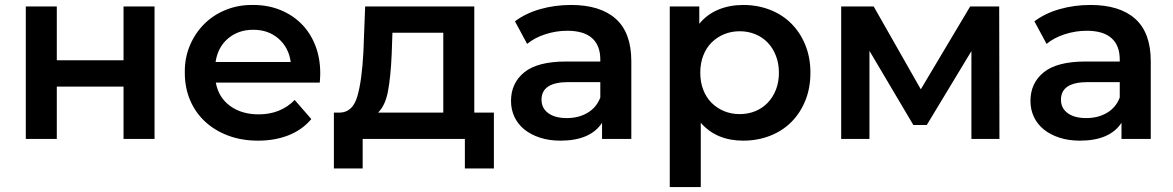

<svg xmlns="http://www.w3.org/2000/svg" viewBox="-20 -560 4730 774"><path d="M84 -534H209V-317H478V-534H603V0H478V-211H209V0H84Z M1269 -227H850Q861 -167 907.5 -133Q954 -99 1023 -99Q1111 -99 1168 -157L1235 -80Q1199 -37 1144 -15Q1089 7 1020 7Q954 7 899.5 -13.5Q845 -34 806 -70.5Q767 -107 746 -157Q725 -207 725 -267Q724 -325 745 -375.5Q766 -426 803 -463Q840 -500 891 -520.5Q942 -541 1001 -540Q1060 -540 1109.5 -520Q1159 -500 1195 -464Q1231 -428 1251 -377Q1271 -326 1271 -264Q1271 -257 1270.5 -248Q1270 -239 1269 -227ZM849 -310H1152Q1144 -368 1103 -404Q1062 -440 1001 -440Q941 -440 899.5 -405Q858 -370 849 -310Z M1971 -106V119H1854V0H1442V119H1326V-106H1351Q1402 -108 1420.5 -171.5Q1439 -235 1445 -351L1452 -534H1892V-106ZM1504 -106H1767V-428H1562L1559 -342Q1555 -250 1544 -192Q1533 -134 1504 -106Z M2525 -313V0H2407V-65Q2360 7 2239 7Q2194 7 2157 -5Q2120 -17 2094 -38Q2068 -59 2054 -88.5Q2040 -118 2040 -153Q2040 -225 2093.5 -268.5Q2147 -312 2262 -312H2400V-320Q2400 -377 2366.5 -406.5Q2333 -436 2267 -436Q2222 -436 2178.5 -422Q2135 -408 2105 -383L2056 -474Q2098 -506 2157 -523Q2216 -540 2282 -540Q2400 -540 2462.5 -484Q2525 -428 2525 -313ZM2400 -167V-229H2271Q2163 -229 2163 -158Q2163 -124 2190 -104Q2217 -84 2265 -84Q2313 -84 2349 -105.5Q2385 -127 2400 -167Z M3247 -267Q3247 -205 3226.5 -154.5Q3206 -104 3170 -68Q3134 -32 3084 -12.5Q3034 7 2976 7Q2868 7 2805 -65V194H2680V-534H2799V-464Q2830 -502 2875.5 -521Q2921 -540 2976 -540Q3034 -540 3084 -520.5Q3134 -501 3170 -465Q3206 -429 3226.5 -378.5Q3247 -328 3247 -267ZM3120 -267Q3120 -304 3108 -335Q3096 -366 3075 -388Q3054 -410 3025 -422Q2996 -434 2962 -434Q2928 -434 2899 -422Q2870 -410 2848.5 -388.5Q2827 -367 2815 -336Q2803 -305 2803 -267Q2803 -229 2815 -198Q2827 -167 2848.5 -145.5Q2870 -124 2899 -112Q2928 -100 2962 -100Q2996 -100 3025 -112Q3054 -124 3075 -146Q3096 -168 3108 -198.5Q3120 -229 3120 -267Z M3896 0V-354L3716 -56H3662L3485 -355V0H3371V-534H3502L3692 -200L3891 -534H4008L4009 0Z M4619 -313V0H4501V-65Q4454 7 4333 7Q4288 7 4251 -5Q4214 -17 4188 -38Q4162 -59 4148 -88.5Q4134 -118 4134 -153Q4134 -225 4187.5 -268.5Q4241 -312 4356 -312H4494V-320Q4494 -377 4460.5 -406.5Q4427 -436 4361 -436Q4316 -436 4272.5 -422Q4229 -408 4199 -383L4150 -474Q4192 -506 4251 -523Q4310 -540 4376 -540Q4494 -540 4556.5 -484Q4619 -428 4619 -313ZM4494 -167V-229H4365Q4257 -229 4257 -158Q4257 -124 4284 -104Q4311 -84 4359 -84Q4407 -84 4443 -105.5Q4479 -127 4494 -167Z"/></svg>

Font: CMG Sans SemiBold
Style: Regular
Weight: 600
Designer: Julieta Ulanovsky
Foundry: Julieta Ulanovsky
Version: Version 7.200